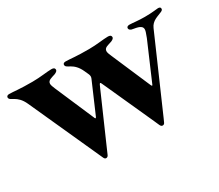

<svg xmlns="http://www.w3.org/2000/svg" viewBox="-92 -628 955 838"><g transform="rotate(-30 385.0 -209.0)"><path d="M237.9 19.2C242.5 19.2 246.8 17 249.6 11L266.3 -27.3L367.2 -257.5L373.9 -272.4C377.5 -279.8 380 -280.2 383.5 -272.4L392.8 -252.1L500 -15.3L511 9.6C513.8 16 517.8 19.2 522.4 19.2C527.7 19.2 531.6 17 534.1 11L542.3 -7.1L549.4 -23.4L551.1 -27.3L700.6 -369.3C713.8 -399.5 741.5 -403.8 763.8 -414.1C770.2 -416.9 773.4 -420.8 773.1 -425.4C773.4 -432.2 767.8 -434.7 760.3 -434.7C751.8 -434.7 732.6 -430.4 692.1 -430.4C657.7 -430.4 634.9 -434.3 616.5 -434.7C609 -434.7 602.3 -431.8 602.3 -424.7C602.3 -417.3 608.3 -414.1 613.6 -411.9C625.4 -408 664.8 -408.4 664.8 -384.2C664.8 -377.5 662.6 -369.3 653.4 -345.9L571.7 -156.2C569.2 -153.1 567.8 -154.5 565 -160.5L561.1 -169.4L480.5 -356.5C475.5 -368.3 471.9 -376.4 471.9 -383.9C471.9 -402 491.8 -403.8 510.7 -410.5C518.8 -414.1 524.9 -418 525.6 -424C525.6 -434.3 518.5 -436.8 508.5 -436.8C486.2 -436.8 451 -430.4 411.2 -430.4C343.8 -430 318.5 -435 294.7 -435C285.9 -435 281.6 -430.8 281.6 -425.4C281.6 -404.8 320 -414.4 345.9 -355.8L353.3 -339.5L355.5 -334.5C358.3 -326.7 358.7 -321.4 355.5 -313.6L289.1 -159.8C286.2 -153.8 284.1 -153.1 281.6 -158L196 -356.5C191.1 -368.3 187.9 -376.4 187.5 -383.9C187.9 -402 207.4 -403.8 226.2 -410.5C234.4 -414.1 240.4 -418 241.1 -424C241.1 -434.3 234 -436.8 224.1 -436.8C201.7 -436.8 166.5 -430.4 126.8 -430.4C59.7 -430 34.1 -435 10.3 -435C1.8 -435 -2.5 -430.8 -2.8 -425.4C-2.5 -404.8 35.5 -414.4 61.4 -355.8L227.3 10.7C229.8 16.3 233.3 19.2 237.9 19.2Z"/></g></svg>

Font: Margiela Serif Semibold
Style: Regular
Weight: 600
Designer: Andreas Faust, Stefan Endress
Version: Version 1.002;FEAKit 1.0